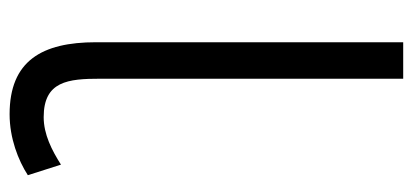

<svg xmlns="http://www.w3.org/2000/svg" viewBox="-250 -351 860 400"><g transform="rotate(-90 180.0 -151.0)"><path d="M37 -454C67 -473 100 -490 136 -490C211 -490 216 -439 216 -372V259H292V-381C292 -494 253 -561 142 -561C92 -561 46 -543 15 -523Z"/></g></svg>

Font: Noto Sans Thai Looped ExtraCondensed
Style: Regular
Weight: 400
Width: 2
Designer: Sasikarn Vongin, Ben Mitchell
Foundry: The Fontpad Ltd
Version: Version 1.001